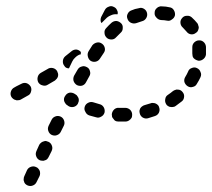

<svg xmlns="http://www.w3.org/2000/svg" viewBox="-20 -590 698 632"><path d="M111 -27Q109 -32 106 -35Q104 -38 99 -40Q91 -44 82 -41Q73 -38 69 -30L60 -10Q58 -6 58 -1Q57 3 59 7Q60 12 63 15Q66 18 70 20Q79 24 87 21Q96 18 100 10L110 -10Q112 -14 112 -19Q112 -23 111 -27ZM140 -123Q135 -125 131 -126Q127 -126 122 -124Q118 -123 115 -120Q111 -117 109 -113L100 -93Q96 -84 99 -76Q102 -67 110 -63Q114 -61 119 -61Q123 -60 127 -62Q132 -63 135 -66Q138 -69 140 -73L150 -93Q154 -102 151 -110Q148 -119 140 -123ZM180 -206Q171 -210 163 -207Q154 -204 150 -196L140 -176Q136 -167 139 -159Q142 -150 150 -146Q159 -142 167 -145Q176 -148 180 -156L190 -176Q194 -184 191 -193Q188 -202 180 -206ZM356 -230Q349 -223 348 -214Q348 -210 349 -205Q351 -201 354 -198Q356 -194 360 -192Q364 -190 369 -190Q377 -190 384 -190Q389 -190 394 -190Q398 -190 402 -192Q406 -194 409 -197Q412 -200 414 -204Q415 -208 415 -213Q415 -222 408 -229Q401 -235 392 -235Q388 -235 384 -235Q378 -235 372 -235Q363 -236 356 -230ZM442 -234Q440 -230 439 -225Q439 -221 440 -217Q442 -208 450 -203Q459 -198 468 -201Q479 -204 490 -208Q499 -211 503 -219Q507 -228 504 -236Q503 -241 500 -244Q497 -247 493 -249Q489 -251 484 -251Q480 -252 476 -250Q466 -247 456 -244Q452 -243 448 -240Q445 -238 442 -234ZM259 -239Q256 -230 261 -222Q265 -213 274 -210Q285 -207 296 -204Q305 -201 313 -206Q321 -210 324 -219Q326 -228 322 -236Q317 -245 308 -247Q298 -250 288 -253Q279 -256 271 -252Q262 -248 259 -239ZM527 -247Q529 -243 533 -241Q537 -238 541 -238Q546 -237 550 -238Q554 -238 558 -241Q568 -248 578 -256Q585 -261 586 -271Q587 -280 581 -287Q578 -291 574 -293Q570 -295 566 -295Q561 -296 557 -294Q553 -293 549 -290Q542 -284 533 -278Q525 -273 524 -264Q522 -255 527 -247ZM195 -275Q192 -271 191 -267Q190 -263 191 -258Q192 -254 195 -250Q197 -246 201 -244Q203 -242 205 -241Q213 -236 222 -238Q231 -240 236 -248Q238 -252 239 -256Q240 -261 239 -265Q238 -269 235 -273Q233 -277 229 -279Q227 -280 226 -281Q218 -286 209 -285Q200 -283 195 -275ZM55 -266 71 -275Q80 -279 82 -288Q85 -297 81 -305Q76 -313 68 -316Q59 -319 50 -314L34 -306L27 -302Q19 -298 16 -289Q13 -280 17 -272Q19 -268 23 -265Q26 -262 31 -261Q35 -259 39 -260Q44 -260 48 -262ZM598 -306Q606 -301 615 -304Q624 -306 628 -314Q635 -325 640 -336Q644 -345 640 -353Q637 -362 628 -366Q620 -370 611 -366Q602 -363 599 -354Q595 -345 590 -337Q585 -329 587 -320Q590 -311 598 -306ZM266 -369Q257 -374 249 -371Q240 -369 235 -360L224 -341Q220 -333 222 -324Q225 -315 233 -310Q241 -306 250 -308Q259 -311 263 -319L274 -339Q279 -347 276 -356Q274 -365 266 -369ZM171 -339Q172 -344 171 -348Q170 -352 168 -356Q163 -364 154 -366Q144 -368 137 -363Q126 -357 114 -350Q106 -345 104 -336Q102 -327 106 -319Q111 -311 120 -309Q129 -306 137 -311Q149 -318 161 -325Q164 -328 167 -331Q170 -335 171 -339ZM218 -388 207 -365Q202 -365 198 -367Q194 -369 192 -373Q186 -380 187 -390Q188 -399 195 -405Q205 -413 215 -421Q222 -427 231 -427Q240 -426 246 -419Q246 -419 246 -419Q247 -419 247 -419Q247 -418 246 -418Q246 -415 246 -411Q245 -411 244 -411Q235 -408 228 -401Q222 -396 218 -388ZM316 -446Q308 -452 299 -450Q290 -448 284 -441Q278 -432 272 -422Q267 -414 269 -405Q271 -395 278 -390Q286 -385 295 -387Q304 -389 309 -397Q316 -407 321 -415Q327 -423 325 -432Q323 -441 316 -446ZM614 -405Q615 -401 618 -398Q621 -395 625 -393Q629 -391 634 -390Q643 -390 650 -396Q657 -402 658 -411Q658 -419 658 -428Q658 -432 658 -436Q657 -446 650 -452Q643 -458 634 -457Q630 -457 626 -455Q622 -453 619 -450Q616 -447 614 -442Q613 -438 613 -434Q613 -431 613 -428Q613 -421 613 -414Q613 -410 614 -405ZM379 -513Q372 -520 363 -521Q354 -521 347 -515Q338 -507 330 -498Q323 -491 324 -482Q324 -473 331 -466Q337 -460 347 -460Q356 -460 362 -467Q370 -475 377 -482Q384 -488 384 -497Q385 -507 379 -513ZM625 -482Q629 -484 631 -488Q633 -492 634 -497Q635 -501 633 -505Q632 -510 630 -513Q621 -524 611 -533Q604 -539 595 -538Q585 -538 579 -530Q573 -523 574 -514Q575 -505 582 -499Q588 -493 594 -486Q600 -478 609 -477Q618 -476 625 -482ZM464 -547Q462 -556 454 -561Q446 -566 437 -563Q424 -561 413 -556Q404 -553 400 -544Q396 -536 400 -527Q403 -519 411 -515Q420 -511 429 -514Q437 -517 447 -520Q456 -522 461 -530Q466 -538 464 -547ZM313 -534 325 -557Q329 -565 338 -568Q346 -572 355 -567Q362 -564 365 -557Q369 -550 367 -543Q366 -543 364 -543Q355 -544 346 -540Q338 -537 332 -532Q323 -523 314 -514Q311 -518 311 -524Q311 -529 313 -534ZM556 -540Q557 -549 552 -557Q547 -565 538 -566Q526 -569 513 -569Q508 -570 504 -568Q500 -567 497 -564Q493 -561 491 -557Q489 -553 489 -548Q488 -539 495 -532Q501 -525 510 -524Q520 -524 530 -522Q539 -520 546 -526Q554 -531 556 -540Z"/></svg>

Font: FRB American Cursive Guidelines Arrows Dashed Extrabold
Style: Bold Italic
Weight: 800
Italic angle: -25°
Version: Version 2.0;Modular Font Editor K font №1